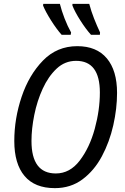

<svg xmlns="http://www.w3.org/2000/svg" viewBox="-20 -964 649 994"><path d="M264 10Q346 10 407 -35.5Q468 -81 507.5 -155Q547 -229 566.5 -315.5Q586 -402 586 -483Q586 -599 533 -662Q480 -725 380 -725Q275 -725 202.5 -650.5Q130 -576 92 -463Q54 -350 54 -234Q54 -116 107 -53Q160 10 264 10ZM269 -66Q143 -66 143 -234Q143 -297 157.5 -369Q172 -441 201 -504.5Q230 -568 273 -608.5Q316 -649 374 -649Q497 -649 497 -485Q497 -394 470.5 -297Q444 -200 393 -133Q342 -66 269 -66ZM451 -784H497L498 -796Q482 -830 467 -868Q452 -906 442 -944H355V-935Q368 -902 396 -858Q424 -814 451 -784ZM299 -784H346L348 -796Q330 -828 314.5 -868Q299 -908 290 -944H204L203 -935Q216 -903 244.5 -858Q273 -813 299 -784Z"/></svg>

Font: Noto Sans UI SemiCondensed
Style: Italic
Weight: 400
Width: 4
Italic angle: -12°
Designer: Monotype Design Team
Foundry: Monotype Imaging Inc.
Version: Version 1.901